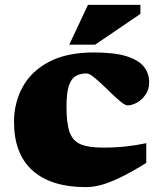

<svg xmlns="http://www.w3.org/2000/svg" viewBox="-20 -752 659 787"><path d="M364.5 -537Q449 -537 498.5 -521.5Q548 -506 569.8 -478.5Q591.5 -451 591.5 -414.5Q591.5 -385 576.5 -363.8Q561.5 -342.5 541 -331.2Q520.5 -320 503 -320Q494 -320 477.2 -333.2Q460.5 -346.5 440.2 -366Q420 -385.5 399.5 -405Q379 -424.5 362 -437.8Q345 -451 335 -451Q308 -451 289.5 -439.8Q271 -428.5 261.8 -398.8Q252.5 -369 252.5 -313Q252.5 -246 265.5 -210Q278.5 -174 311 -160.5Q343.5 -147 402 -147Q455 -147 496.8 -151.8Q538.5 -156.5 579.5 -165V-84Q516 -45 471 -23.5Q426 -2 393.2 6.5Q360.5 15 332 15Q189.5 15 113.5 -53Q37.5 -121 37.5 -252Q37.5 -331.5 73.2 -396.2Q109 -461 181.8 -499Q254.5 -537 364.5 -537ZM264 -569 340.5 -732H555.5V-695L370 -569Z"/></svg>

Font: Newsreader Caption ExtraBold
Style: Regular
Weight: 800
Designer: Hugues Gentile
Foundry: Production Type
Version: Version 1.001